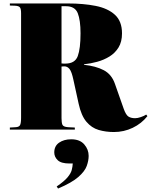

<svg xmlns="http://www.w3.org/2000/svg" viewBox="-20 -750 873 1111"><path d="M639 14Q592 14 551 2Q510 -10 480 -45.5Q450 -81 435 -150L405 -287Q395 -335 382.5 -350.5Q370 -366 353 -366Q347 -366 342 -365.5Q337 -365 336 -365V-66Q336 -41 341 -28.5Q346 -16 374 -14L413 -12V0H37V-12L71 -14Q90 -15 96 -26Q102 -37 102 -70V-673Q102 -698 95.5 -707Q89 -716 66 -717L37 -718V-730H373Q462 -730 533 -716Q604 -702 645 -664.5Q686 -627 686 -557Q686 -508 666 -475.5Q646 -443 613.5 -423Q581 -403 542.5 -392.5Q504 -382 466 -378V-375Q534 -368 580 -344Q626 -320 645 -265L696 -120Q709 -84 724 -75Q739 -66 762 -66Q776 -66 795 -72.5Q814 -79 826 -87L833 -78Q799 -35 748 -10.5Q697 14 639 14ZM358 -382Q414 -382 430 -425.5Q446 -469 446 -557Q446 -633 430 -673.5Q414 -714 362 -714H336V-383Q343 -382 348.5 -382Q354 -382 358 -382ZM316 341 308 329Q352 299 371 276Q390 253 395 234Q400 215 401 196H381Q334 196 314 177Q294 158 294 132Q294 95 322 75.5Q350 56 392 56Q442 56 467.5 85.5Q493 115 493 152Q493 179 482 210Q471 241 433.5 274Q396 307 316 341Z"/></svg>

Font: Display Black
Style: Regular
Weight: 900
Designer: Latin by Veronika Burian and Jose Scaglione. Greek by Irene Vlachou. Cyrillic by Vera Evstafieva.
Foundry: TypeTogether
Version: Version 3.002